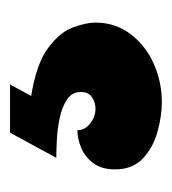

<svg xmlns="http://www.w3.org/2000/svg" viewBox="0 14 342 382"><g transform="rotate(-90 171.0 205.0)"><path d="M158 356Q132 356 100.5 347.5Q69 339 47 318.5Q25 298 25 263Q25 236 37.5 219.5Q50 203 68 195.5Q86 188 103 188Q103 203 116.5 213.5Q130 224 146 224Q158 224 168.5 217Q179 210 179 195Q179 177 163.5 167Q148 157 126 152.5Q104 148 82 147Q60 146 48 146L98 54H194L171 96Q234 106 265.5 129Q297 152 307 178Q317 204 317 224Q317 264 294 294Q271 324 235 340Q199 356 158 356Z"/></g></svg>

Font: Exile
Style: Regular
Weight: 400
Designer: Bartłomiej Rózga @rozgatype
Version: Version 1.000; ttfautohint (v1.8.4.7-5d5b)